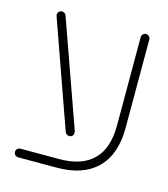

<svg xmlns="http://www.w3.org/2000/svg" viewBox="-85 -591 575 659"><g transform="rotate(15 202.0 -261.5)"><path d="M24.1 -15.6Q24.1 -21.9 28.5 -26.3Q33 -30.7 39.3 -30.7H176.7Q257.4 -30.7 298.1 -71.5Q338.9 -112.2 338.9 -193V-507Q338.9 -513.3 343.3 -518Q347.8 -522.6 354.1 -522.6Q360.4 -522.6 365 -518Q369.6 -513.3 369.6 -507V-193Q369.6 -99.3 320 -49.6Q270.4 0 176.7 0H39.3Q33 0 28.5 -4.6Q24.1 -9.3 24.1 -15.6ZM174.8 -125.9 41.5 -501.9Q40.4 -504.8 40.4 -507.4Q40.4 -513.3 44.6 -518Q48.9 -522.6 55.9 -522.6Q60.7 -522.6 64.8 -519.8Q68.9 -517 70.4 -512.6L204.1 -136.7Q204.8 -134.8 204.8 -131.5Q204.8 -125.2 200.9 -120.6Q197 -115.9 189.6 -115.9Q184.8 -115.9 180.7 -118.7Q176.7 -121.5 174.8 -125.9Z"/></g></svg>

Font: 26F Galaxy Hebrew Ultra Light
Style: Regular
Weight: 200
Designer: C₂₉H₂₅N₃O₅
Version: Version 1.000